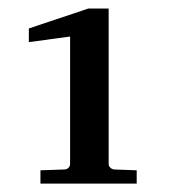

<svg xmlns="http://www.w3.org/2000/svg" viewBox="-20 -815 421 452"><path d="M75.2 -382.8V-414.1L130.9 -416Q137.2 -416 141.1 -419.9Q145 -423.8 145 -429.2V-729L47.9 -715.8V-748L188 -794.9H235.8V-429.2Q235.8 -423.8 240.2 -419.9Q244.6 -416 250 -416L301.8 -414.1V-382.8Z"/></svg>

Font: Charis SIL
Style: Bold
Weight: 700
Foundry: SIL International
Version: Version 4.112